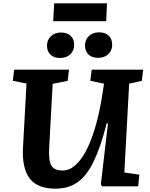

<svg xmlns="http://www.w3.org/2000/svg" viewBox="-20 -1118 900 1152"><path d="M726 -83 816 -70 809 0H592L585 -12L628 -378H620Q584 -236 542.5 -150Q501 -64 446 -25Q391 14 313 14Q202 14 156.5 -49.5Q111 -113 118 -233L139 -617L57 -633L65 -700H394L386 -633L296 -615L275 -230Q271 -155 288 -125Q305 -95 356 -95Q395 -95 428.5 -123.5Q462 -152 489.5 -201Q517 -250 538 -312Q559 -374 573.5 -440.5Q588 -507 597 -570L604 -616L522 -633L530 -700H839L831 -633L755 -616ZM490 -845Q490 -880 514 -902Q538 -924 574 -924Q612 -924 632.5 -903.5Q653 -883 653 -850Q653 -814 629.5 -792.5Q606 -771 568 -771Q532 -771 511 -791Q490 -811 490 -845ZM262 -844Q262 -879 286 -901Q310 -923 346 -923Q383 -923 404 -903Q425 -883 425 -849Q425 -814 401.5 -792Q378 -770 340 -770Q304 -770 283 -790Q262 -810 262 -844ZM305 -1098H622L617 -991H299Z"/></svg>

Font: Literata 7pt
Style: Bold Italic
Weight: 700
Italic angle: -2°
Designer: Latin by Veronika Burian and Jose Scaglione. Greek by Irene Vlachou. Cyrillic by Vera Evstafieva
Foundry: TypeTogether
Version: Version 3.002